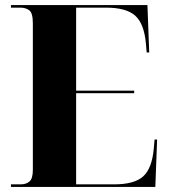

<svg xmlns="http://www.w3.org/2000/svg" viewBox="-20 -734 663 754"><path d="M23 0V-10H61Q83 -10 96 -21.5Q109 -33 109 -67V-642Q109 -683 95 -693.5Q81 -704 60 -704H23V-714H559L566 -528H556L553 -563Q546 -641 511 -672.5Q476 -704 396 -704H279V-378H507V-368H279V-10H428Q508 -10 542.5 -41.5Q577 -73 584 -151L587 -186H597L590 0Z"/></svg>

Font: Noto Serif Display SemiCondensed ExtraBold
Style: Regular
Weight: 800
Width: 4
Designer: Monotype Design Team
Foundry: Monotype Imaging Inc.
Version: Version 2.009